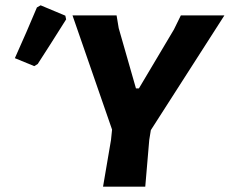

<svg xmlns="http://www.w3.org/2000/svg" viewBox="-20 -703 865 723"><path d="M119 -675 133 -683 226 -644 229 -630Q163 -525 122 -462L109 -454L36 -484Q81 -584 119 -675ZM825 -645 548 -213 542 -176 527 0H368L398 -176L402 -215L253 -645H419L427 -597L492 -370H503L635 -592L661 -645Z"/></svg>

Font: Alegreya Sans SC ExtraBold
Style: Italic
Weight: 800
Italic angle: -7°
Designer: Juan Pablo del Peral
Foundry: Huerta Tipografica
Version: Version 2.007